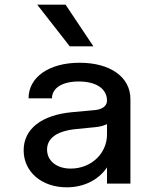

<svg xmlns="http://www.w3.org/2000/svg" viewBox="-20 -784 700 820"><path d="M437 -354C437 -332 417 -317 387 -314L289 -305C157 -293 81 -233 81 -142C81 -50 158 16 265 16C340 16 402 -17 437 -69V0H537V-361C537 -455 451 -516 320 -516C190 -516 102 -455 102 -364H202C202 -408 246 -436 316 -436C391 -436 437 -405 437 -354ZM139 -764 278 -586H379L260 -764ZM181 -145C181 -194 223 -225 307 -233L388 -241C407 -243 423 -247 437 -254V-210C437 -128 369 -64 282 -64C222 -64 181 -97 181 -145Z"/></svg>

Font: Uncut Plan8
Style: Regular
Weight: 400
Designer: Kasper Nordkvist
Foundry: UNCUT.wtf
Version: Version 1.002;Glyphs 3.1.2 (3151)